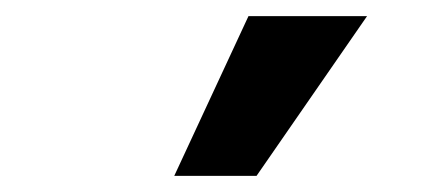

<svg xmlns="http://www.w3.org/2000/svg" viewBox="-20 -776 540 238"><path d="M196 -558 288 -756H435L298 -558Z"/></svg>

Font: Nunito Sans 10pt SemiCondensed ExtraBold
Style: Regular
Weight: 800
Width: 4
Designer: Vernon Adams
Foundry: Vernon Adams
Version: Version 3.101;gftools[0.9.27]